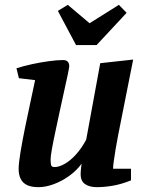

<svg xmlns="http://www.w3.org/2000/svg" viewBox="-20 -763 604 793"><path d="M139 10Q110 10 92 1.5Q74 -7 65.5 -24Q57 -41 57 -65Q57 -89 64.5 -134Q72 -179 83 -233.5Q94 -288 105.5 -340.5Q117 -393 125 -432L58 -440L48 -481Q79 -491 114.5 -498.5Q150 -506 183.5 -510.5Q217 -515 240 -515Q254 -515 260 -508Q266 -501 266 -490Q266 -485 260.5 -458Q255 -431 246 -391.5Q237 -352 227.5 -307Q218 -262 209 -220.5Q200 -179 194.5 -148Q189 -117 189 -105Q189 -89 191 -81Q193 -73 206 -73Q223 -73 246 -85.5Q269 -98 292.5 -123.5Q316 -149 336 -186L394 -502L530 -517L468 -205Q462 -175 457.5 -147Q453 -119 450 -98Q447 -77 447 -66H521V-18Q481 -2 446 4Q411 10 380 10Q350 10 331.5 -2.5Q313 -15 313 -43Q313 -47 313.5 -54.5Q314 -62 315 -71Q316 -80 317 -87Q297 -59 266.5 -37Q236 -15 202.5 -2.5Q169 10 139 10ZM294 -577 219 -718 260 -743 350 -667 471 -743 503 -710 379 -577Z"/></svg>

Font: Manuale
Style: Italic
Weight: 400
Italic angle: -11°
Designer: Eduardo Tunni / Pablo Cosgaya
Foundry: Eduardo Tunni / Pablo Cosgaya
Version: Version 1.002